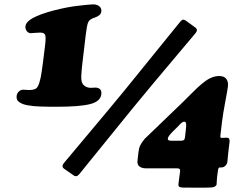

<svg xmlns="http://www.w3.org/2000/svg" viewBox="-20 -804 1086 891"><path d="M180.2 -521 189.5 -596.2Q193.8 -631.3 189.5 -642.1Q185.1 -652.8 166.5 -652.8Q155.3 -652.8 141.4 -651.4Q127.4 -649.9 123 -649.9Q111.8 -649.9 104.2 -659.9Q96.7 -669.9 98.1 -681.6Q100.1 -701.7 128.9 -718.3Q165 -738.8 229.2 -755.4Q293.5 -772 343.3 -777.3Q397.5 -783.7 412.6 -783.7Q430.7 -783.7 441.4 -774.4Q452.1 -765.1 450.2 -750Q447.8 -731.9 420.4 -722.7Q395 -714.8 389.2 -700.7Q382.8 -685.5 377.9 -642.1L366.7 -547.9Q357.9 -478.5 357.2 -453.1Q356.4 -427.7 361.8 -418.5Q366.7 -408.2 377.4 -402.3Q388.2 -396.5 401.4 -396.5Q406.2 -396.5 413.1 -397Q419.9 -397.5 422.9 -397.5Q435.5 -397.5 443.8 -390.4Q452.1 -383.3 450.2 -366.2Q445.8 -332.5 397 -320.6Q348.1 -308.6 243.2 -308.6Q219.7 -308.6 204.6 -308.8Q189.5 -309.1 169.4 -309.6Q149.4 -310.1 136.5 -311.5Q123.5 -313 108.9 -315.4Q94.2 -317.9 85.4 -321.5Q76.7 -325.2 69.1 -330.3Q61.5 -335.4 58.8 -342.5Q56.2 -349.6 57.1 -358.4Q58.6 -371.1 67.4 -379.4Q76.2 -387.7 87.4 -387.7Q92.8 -387.7 102.3 -387Q111.8 -386.2 116.7 -386.2Q147 -386.2 155.3 -402.8Q163.6 -418.5 168.7 -443.8Q173.8 -469.2 180.2 -521ZM596.7 -302.7Q538.1 -231.4 456.3 -129.6Q374.5 -27.8 347.7 4.4Q335 20 320.8 9.3L277.3 -21Q263.2 -31.7 276.9 -47.9Q292.5 -66.9 379.9 -170.7Q467.3 -274.4 530.8 -351.6L556.6 -382.8Q615.2 -454.1 702.1 -562.3Q789.1 -670.4 815.9 -702.6Q823.2 -711.4 828.4 -712.6Q833.5 -713.9 842.8 -708L885.7 -676.8Q900.9 -666 887.2 -649.9Q870.1 -629.4 778.1 -520.3Q686 -411.1 622.6 -334ZM799.8 -22.9H655.8Q638.7 -22.9 627.2 -31.5Q615.7 -40 618.2 -59.6L622.6 -98.1Q624.5 -116.7 630.9 -129.6Q637.2 -142.6 651.4 -159.7L833 -334.5Q842.3 -343.3 862.5 -364Q882.8 -384.8 895.8 -396.7Q908.7 -408.7 927 -423.1Q945.3 -437.5 962.6 -444.3Q980 -451.2 997.1 -451.2Q1020.5 -451.2 1030.5 -437.5Q1040.5 -423.8 1037.6 -401.9Q1036.1 -388.7 1025.4 -331.8Q1014.6 -274.9 1009.8 -234.9L1002.9 -175.8Q1002 -168.5 1003.2 -166.3Q1004.4 -164.1 1008.8 -164.1Q1014.6 -164.1 1022 -164.6Q1029.3 -165 1032.7 -165Q1040.5 -165 1043.5 -159.4Q1046.4 -153.8 1045.4 -147Q1038.1 -88.4 1035.2 -53.2Q1034.2 -43 1025.9 -34.9Q1017.6 -26.9 1007.3 -26.9H999.5Q993.2 -26.9 991.7 -14.6L987.3 18.6Q986.3 28.3 985.8 39.1Q985.4 49.8 985.4 50.3Q984.9 58.6 972.2 64Q968.3 65.4 957 66.2Q945.8 66.9 928.7 66.9Q911.6 66.9 895.5 66.9Q879.4 66.9 859.1 66.7Q838.9 66.4 828.6 66.4Q817.9 66.4 812.5 63Q807.1 59.6 808.1 50.8Q808.1 50.3 809.3 40.3Q810.5 30.3 812.5 16.1L815.9 -9.8Q816.9 -16.1 813.5 -19.5Q810.1 -22.9 799.8 -22.9ZM838.4 -167Q839.4 -175.3 842.3 -200.2Q845.2 -224.1 843.5 -231.7Q841.8 -239.3 834.5 -239.3Q832 -239.3 829.3 -238.3Q826.7 -237.3 824 -235.1Q821.3 -232.9 819.6 -231.4Q817.9 -230 814.7 -226.6Q811.5 -223.1 810.1 -221.7L780.3 -191.9Q759.8 -171.4 758.8 -161.1Q758.3 -155.3 762.5 -153.1Q766.6 -150.9 776.9 -150.9H817.9Q826.2 -150.9 830.6 -152.8Q835 -154.8 836.2 -157.7Q837.4 -160.6 838.4 -167Z"/></svg>

Font: Cooper* Black
Style: Italic
Weight: 900
Italic angle: -7°
Designer: Owen Earl
Foundry: indestructible type*
Version: Version 0.001